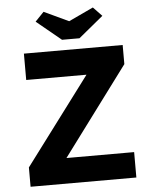

<svg xmlns="http://www.w3.org/2000/svg" viewBox="-60 -959 795 1009"><g transform="rotate(-5 337.5 -455.0)"><path d="M60 0V-102L404 -561H86V-700H607V-599L261 -134H618V0ZM292 -755 162 -862 208 -910 338 -849 468 -910 514 -862 384 -755Z"/></g></svg>

Font: Mach SemiBold
Style: Regular
Weight: 600
Version: Version 1.002